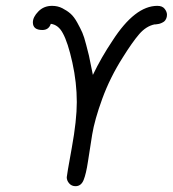

<svg xmlns="http://www.w3.org/2000/svg" viewBox="-20 -455 588 653"><path d="M91.8 -378.9Q91.8 -397 110.4 -416Q128.9 -435.1 157.2 -435.1Q176.3 -435.1 192.1 -427Q208 -418.9 220 -408.4Q231.9 -397.9 242.9 -377.9Q253.9 -357.9 260 -344Q266.1 -330.1 272.9 -303.5Q279.8 -276.9 282.5 -265.9Q285.2 -254.9 290 -229Q294.9 -203.1 295.9 -200.2Q324.7 -260.3 362.8 -316.9Q439 -435.1 515.1 -435.1Q532.2 -435.1 540 -425Q547.9 -415 547.9 -404.8Q547.9 -397 544.9 -390.9Q542 -384.8 538.1 -381.8Q534.2 -378.9 528.6 -376.5Q522.9 -374 519 -373.5Q515.1 -373 509.8 -372.1H505.9Q477.1 -366.2 453.6 -339.1Q430.2 -312 397 -258.8Q354 -190.9 327.9 -119.4Q301.8 -47.9 293.5 2.7Q285.2 53.2 279.1 94.7Q272.9 136.2 264.4 157.2Q255.9 178.2 236.8 178.2Q223.6 178.2 215.3 168.7Q207 159.2 207 147.9Q207 142.1 224.1 48.1Q241.2 -45.9 241.2 -107.9Q241.2 -173.8 226.1 -242.4Q210.9 -311 193.8 -341.8Q178.7 -370.6 152.8 -374Q146 -353 124 -353Q91.8 -353 91.8 -378.9Z"/></svg>

Font: CMU Typewriter Text
Style: LightOblique
Weight: 200
Italic angle: -9.46001°
Version: Version 0.7.0